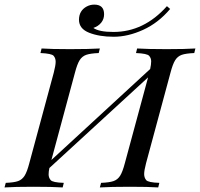

<svg xmlns="http://www.w3.org/2000/svg" viewBox="-54 -820 875 840"><path d="M643.1 -20 638.2 0Q597.2 -2.9 514.2 -2.9Q431.2 -2.9 382.8 0L388.2 -20Q424.8 -21.5 442.9 -27.8Q460.9 -34.2 471.7 -51.3Q482.4 -68.4 492.2 -106L593.8 -481.4L162.1 -85Q158.7 -70.3 158.7 -56.6Q158.7 -43 167.5 -32.2Q176.3 -21.5 225.1 -20L220.2 0Q174.8 -2.9 92.3 -2.9Q9.8 -2.9 -34.2 0L-28.8 -20Q7.8 -21.5 25.4 -27.8Q43 -34.2 53.7 -51.3Q64.5 -68.4 74.2 -106L181.2 -502Q189.5 -534.2 189.5 -549.8Q189.5 -565.4 180.7 -575.7Q171.9 -585.9 123 -587.9L127.9 -607.9Q168.5 -605 252 -605Q335.4 -605 382.8 -607.9L377.9 -587.9Q341.3 -586.4 323.2 -580.1Q305.2 -573.7 294.4 -556.6Q283.7 -539.6 273.9 -502L170.9 -120.1L603 -518.1Q607.4 -538.1 607.4 -551.8Q607.4 -565.4 598.6 -575.7Q589.8 -585.9 541 -587.9L545.9 -607.9Q591.8 -605 674.8 -605Q757.8 -605 800.8 -607.9L795.9 -587.9Q759.3 -586.4 741.2 -580.1Q723.1 -573.7 712.4 -556.6Q701.7 -539.6 691.9 -502L585 -106Q576.7 -74.2 576.7 -58.6Q576.7 -43 585.4 -32.2Q594.2 -21.5 643.1 -20ZM443.4 -659.2Q380.4 -659.2 335.9 -676.8Q291.5 -694.3 291.5 -733.9Q292 -773.4 325.2 -791.5Q340.8 -799.8 358.4 -799.8Q401.4 -799.8 401.4 -757.8Q401.4 -736.3 388.7 -720.7Q376 -705.1 354.5 -697.8Q378.9 -680.2 442.4 -680.2Q575.7 -680.2 676.3 -793L690.4 -780.8Q638.7 -719.7 572.3 -689.5Q505.9 -659.2 443.4 -659.2Z"/></svg>

Font: PlayfairDisplaySC-Italic
Style: Italic
Weight: 400
Italic angle: -14°
Designer: Claus Eggers Sørensen
Foundry: Claus Eggers Sørensen
Version: Version 1.004;PS 001.004;hotconv 1.0.70;makeotf.lib2.5.58329